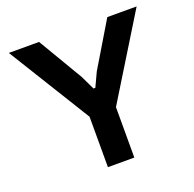

<svg xmlns="http://www.w3.org/2000/svg" viewBox="-128 -860 1001 991"><g transform="rotate(-20 372.5 -364.5)"><path d="M300 0V-277L21 -729H187L332 -484L369 -407H379L415 -484L562 -729H723L445 -277V0Z"/></g></svg>

Font: Hubot Sans Condensed ExtraLight SemiBold
Style: Regular
Weight: 600
Version: Version 2.000